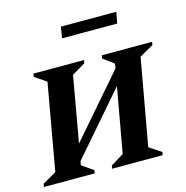

<svg xmlns="http://www.w3.org/2000/svg" viewBox="-124 -854 928 958"><g transform="rotate(-15 340.5 -375.5)"><path d="M-14 0 -11 -16 60 -57 139 -503 79 -544 82 -560H343L340 -544L271 -503L211 -164L484 -479L488 -503L432 -544L435 -560H695L692 -544L620 -503L540 -57L602 -16L599 0H338L341 -16L408 -57L468 -392L196 -78L192 -57L251 -16L248 0ZM265 -693 275 -751H561L550 -693Z"/></g></svg>

Font: Spectral SC
Style: Bold Italic
Weight: 700
Italic angle: -10°
Designer: Jean-Baptiste Levee
Foundry: Production Type
Version: Version 2.001